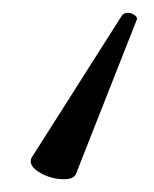

<svg xmlns="http://www.w3.org/2000/svg" viewBox="-20 -12 240 300"><path d="M80 268Q61 268 44.5 259Q28 250 28 240Q28 238 29 235L170 13Q173 8 180 8Q185 8 189.5 11Q194 14 194 17Q194 18 194 18L99 259Q96 268 80 268Z"/></svg>

Font: JyunsaiKaai Light
Style: Regular
Weight: 300
Designer: Fontworks Inc.
Version: Version 0.030;April 7, 2024;FontCreator 14.0.0.2901 64-bit